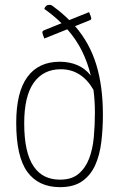

<svg xmlns="http://www.w3.org/2000/svg" viewBox="-20 -763 486 793"><path d="M290 -655Q350 -586 377.5 -496.5Q405 -407 405 -289Q405 -231 398.5 -177Q392 -123 373.5 -81.5Q355 -40 320 -15Q285 10 228 10Q139 10 93 -53Q47 -116 47 -256Q47 -382 93 -445Q139 -508 227 -508Q267 -508 299.5 -494Q332 -480 355 -451Q342 -505 318.5 -552.5Q295 -600 258 -642L163 -604Q156 -622 155 -628Q154 -634 162 -638L234 -667Q218 -683 200.5 -697.5Q183 -712 163 -726Q168 -743 184 -743Q193 -743 199 -737Q235 -711 266 -680L348 -713Q356 -694 357 -688Q358 -682 350 -679ZM372 -298Q372 -347 366 -392Q317 -477 231 -477Q159 -477 119.5 -421.5Q80 -366 80 -254Q80 -192 90 -147.5Q100 -103 119.5 -75Q139 -47 166 -34Q193 -21 228 -21Q276 -21 304.5 -45Q333 -69 348 -108Q363 -147 367.5 -197Q372 -247 372 -298Z"/></svg>

Font: Yanone Kaffeesatz Thin
Style: Regular
Weight: 250
Designer: Yanone
Foundry: Yanone Font Production. Not for release.
Version: Version 1.002